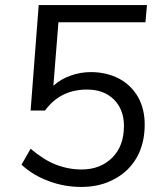

<svg xmlns="http://www.w3.org/2000/svg" viewBox="-20 -732 640 759"><path d="M211 -644 191 -393Q221 -420 259 -433Q298 -447 339 -447Q401 -447 451 -421Q498 -396 526 -348Q552 -301 552 -240Q552 -165 521 -110Q489 -54 432 -24Q376 7 301 7Q234 7 173 -16Q110 -39 65 -81L101 -144Q126 -123 150 -107.5Q174 -92 199 -82Q250 -62 302 -62Q377 -62 424 -109Q470 -155 470 -234Q470 -299 430 -339Q390 -378 324 -378Q218 -378 158 -295H101L133 -712H561L555 -644Z"/></svg>

Font: PRinguin Sans
Style: Italic
Weight: 400
Designer: Vernon Adams
Foundry: Vernon Adams
Version: ""